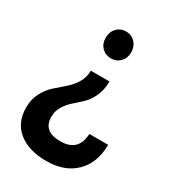

<svg xmlns="http://www.w3.org/2000/svg" viewBox="-174 -636 799 892"><g transform="rotate(30 225.5 -189.5)"><path d="M238 -399Q208 -399 188.5 -419Q169 -439 169 -470Q169 -502 188.5 -522.5Q208 -543 238 -543Q267 -543 286.5 -522Q306 -501 306 -470Q306 -439 286.5 -419Q267 -399 238 -399ZM428 -45Q427 53 370 108.5Q313 164 216 164Q122 164 66.5 120Q11 76 11 -6Q11 -49 29 -83.5Q47 -118 72.5 -141Q98 -164 124 -186Q150 -208 168 -237.5Q186 -267 186 -303H286Q286 -259 270.5 -224.5Q255 -190 232.5 -168.5Q210 -147 187.5 -127.5Q165 -108 149.5 -82.5Q134 -57 134 -26Q134 52 227 52Q323 52 327 -45Z"/></g></svg>

Font: Montserrat arm Medium
Style: Regular
Weight: 500
Designer: Julieta Ulanovsky
Foundry: Julieta Ulanovsky
Version: Version 6.000;PS 006.000;hotconv 1.0.88;makeotf.lib2.5.64775